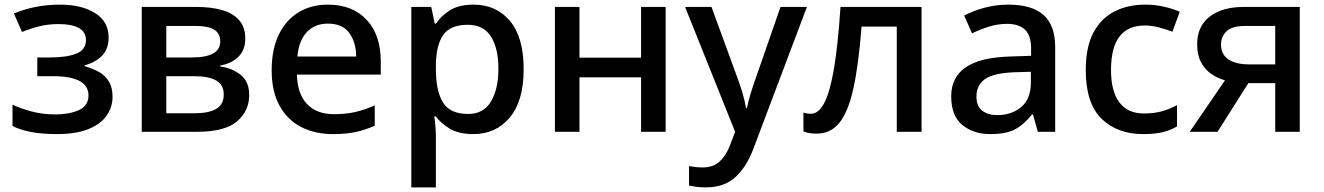

<svg xmlns="http://www.w3.org/2000/svg" viewBox="-20 -569 5715 829"><path d="M241 -549Q332 -549 390.5 -512.5Q449 -476 449 -407Q449 -358 421 -329Q393 -300 346 -287V-283Q379 -274 406 -259Q433 -244 449.5 -218Q466 -192 466 -151Q466 -107 440.5 -70Q415 -33 361.5 -11.5Q308 10 225 10Q102 10 34 -25V-117Q68 -101 115.5 -88Q163 -75 219 -75Q279 -75 320.5 -93.5Q362 -112 362 -157Q362 -240 209 -240H141V-321H198Q268 -321 309.5 -337.5Q351 -354 351 -396Q351 -465 232 -465Q189 -465 152 -456Q115 -447 75 -431L40 -511Q84 -529 133.5 -539Q183 -549 241 -549Z M1039 -402Q1039 -353 1009.5 -324Q980 -295 931 -286V-282Q983 -275 1019.5 -245.5Q1056 -216 1056 -159Q1056 -90 1003.5 -45Q951 0 831 0H592V-539H831Q890 -539 937 -526Q984 -513 1011.5 -483Q1039 -453 1039 -402ZM931 -390Q931 -424 905.5 -440.5Q880 -457 825 -457H698V-321H809Q931 -321 931 -390ZM946 -161Q946 -203 913.5 -221.5Q881 -240 819 -240H698V-80H821Q880 -80 913 -98.5Q946 -117 946 -161Z M1396 -549Q1502 -549 1563 -483.5Q1624 -418 1624 -305V-247H1262Q1264 -164 1305.5 -120Q1347 -76 1422 -76Q1474 -76 1514.5 -85.5Q1555 -95 1598 -114V-26Q1557 -8 1516 1Q1475 10 1418 10Q1339 10 1279.5 -21Q1220 -52 1186.5 -113.5Q1153 -175 1153 -265Q1153 -356 1183.5 -419Q1214 -482 1268.5 -515.5Q1323 -549 1396 -549ZM1396 -467Q1339 -467 1304.5 -430Q1270 -393 1264 -325H1518Q1517 -388 1487.5 -427.5Q1458 -467 1396 -467Z M2025 -549Q2122 -549 2181.5 -479Q2241 -409 2241 -270Q2241 -133 2181 -61.5Q2121 10 2024 10Q1962 10 1923.5 -12.5Q1885 -35 1862 -66H1855Q1858 -48 1860 -23.5Q1862 1 1862 20V240H1756V-539H1842L1857 -467H1862Q1885 -501 1923.5 -525Q1962 -549 2025 -549ZM2000 -462Q1925 -462 1894 -418.5Q1863 -375 1862 -287V-271Q1862 -178 1892 -127.5Q1922 -77 2002 -77Q2068 -77 2100 -131Q2132 -185 2132 -272Q2132 -360 2100 -411Q2068 -462 2000 -462Z M2482 -539V-320H2748V-539H2854V0H2748V-235H2482V0H2376V-539Z M2938 -539H3052L3164 -233Q3177 -198 3186.5 -165.5Q3196 -133 3201 -102H3205Q3210 -128 3220.5 -163Q3231 -198 3244 -234L3350 -539H3464L3233 73Q3204 151 3155.5 195.5Q3107 240 3029 240Q3004 240 2986 237.5Q2968 235 2955 232V148Q2965 150 2981 152Q2997 154 3014 154Q3060 154 3088 127.5Q3116 101 3132 58L3154 0Z M3959 0H3852V-454H3700Q3687 -288 3664.5 -186.5Q3642 -85 3604 -38.5Q3566 8 3506 8Q3470 8 3449 -2V-83Q3463 -78 3482 -78Q3514 -78 3538.5 -123.5Q3563 -169 3580.5 -270.5Q3598 -372 3609 -539H3959Z M4334 -549Q4435 -549 4485.5 -504.5Q4536 -460 4536 -365V0H4461L4440 -75H4436Q4401 -31 4362.5 -10.5Q4324 10 4256 10Q4183 10 4135 -29.5Q4087 -69 4087 -153Q4087 -235 4149 -278Q4211 -321 4340 -325L4432 -328V-358Q4432 -417 4405 -441.5Q4378 -466 4329 -466Q4288 -466 4250 -454Q4212 -442 4177 -425L4143 -502Q4181 -522 4230.5 -535.5Q4280 -549 4334 -549ZM4359 -257Q4267 -253 4231.5 -226.5Q4196 -200 4196 -152Q4196 -110 4221 -91Q4246 -72 4286 -72Q4348 -72 4389.5 -107Q4431 -142 4431 -212V-259Z M4916 10Q4804 10 4736 -56.5Q4668 -123 4668 -266Q4668 -366 4701 -428Q4734 -490 4792 -519.5Q4850 -549 4924 -549Q4969 -549 5008.5 -539.5Q5048 -530 5074 -518L5042 -432Q5014 -443 4982.5 -451Q4951 -459 4923 -459Q4777 -459 4777 -267Q4777 -175 4813 -127Q4849 -79 4919 -79Q4964 -79 4998.5 -89Q5033 -99 5062 -115V-23Q5033 -6 4999 2Q4965 10 4916 10Z M5237 0H5117L5269 -222Q5238 -231 5210.5 -249.5Q5183 -268 5166 -299.5Q5149 -331 5149 -378Q5149 -456 5203.5 -497.5Q5258 -539 5348 -539H5592V0H5486V-210H5370ZM5252 -377Q5252 -334 5284 -312.5Q5316 -291 5373 -291H5486V-457H5355Q5300 -457 5276 -434Q5252 -411 5252 -377Z"/></svg>

Font: Noto Sans Medium
Style: Regular
Weight: 500
Designer: Monotype Design Team
Foundry: Monotype Imaging Inc.
Version: Version 2.007